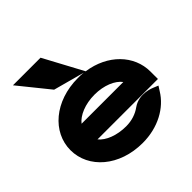

<svg xmlns="http://www.w3.org/2000/svg" viewBox="-177 -825 989 989"><g transform="rotate(-45 317.5 -330.5)"><path d="M164 -282C190 -316 248 -341 317 -341C385 -341 442 -317 468 -282ZM605 -167V-221C605 -340 510 -438 370 -458L255 -672H54L188 -506L358 -460C345 -462 331 -462 317 -462C148 -462 27 -357 27 -226C27 -95 147 11 317 11C429 11 521 -40 567 -116L583 -141L556 -152C556 -152 483 -186 423 -143C394 -122 358 -110 317 -110C250 -110 192 -133 165 -167Z"/></g></svg>

Font: Charger
Style: Hemi
Weight: 900
Designer: Jasper
Foundry: Cannot Into Space Fonts
Version: Version 0.99